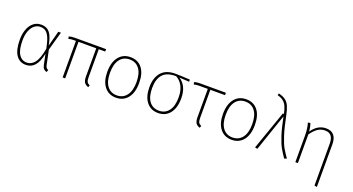

<svg xmlns="http://www.w3.org/2000/svg" viewBox="-56 -1473 4423 2408"><g transform="rotate(20 2155.0 -269.5)"><path d="M435 -316 489 -520H524L454 -270L495 -75Q500 -52 510 -41Q520 -30 535 -26L523 5Q500 -1 484.5 -16.5Q469 -32 462 -63L432 -206Q410 -94 364 -42Q318 10 247 10Q162 10 115.5 -58.5Q69 -127 69 -263Q69 -341 92 -402Q115 -463 158 -497Q201 -531 258 -531Q306 -531 339.5 -511.5Q373 -492 396.5 -445.5Q420 -399 435 -316ZM104 -263Q104 -141 142 -81Q180 -21 248 -21Q309 -21 352.5 -76Q396 -131 421 -268Q403 -359 381 -409.5Q359 -460 330 -480.5Q301 -501 259 -501Q215 -501 180 -473Q145 -445 124.5 -391Q104 -337 104 -263Z M1041 -488V-112Q1041 -71 1052 -52Q1063 -33 1089 -23L1079 5Q1039 -9 1023 -34.5Q1007 -60 1007 -111V-488H770V0H736V-488H713Q686 -488 672 -486.5Q658 -485 639 -479L631 -508Q649 -515 666.5 -517.5Q684 -520 710 -520H1127V-488Z M1662 -262Q1662 -134 1605 -62Q1548 10 1450 10Q1351 10 1294.5 -61.5Q1238 -133 1238 -259Q1238 -387 1295.5 -459Q1353 -531 1451 -531Q1550 -531 1606 -461Q1662 -391 1662 -262ZM1274 -259Q1274 -145 1320.5 -83Q1367 -21 1450 -21Q1532 -21 1579.5 -83Q1627 -145 1627 -262Q1627 -377 1580.5 -438.5Q1534 -500 1451 -500Q1368 -500 1321 -438Q1274 -376 1274 -259Z M2245 -492 2112 -500Q2164 -469 2194 -409Q2224 -349 2224 -262Q2224 -134 2167 -62Q2110 10 2012 10Q1913 10 1856.5 -61.5Q1800 -133 1800 -259Q1800 -384 1862 -456Q1924 -528 2049 -528Q2121 -528 2245 -520ZM2068 -502H2066Q1945 -503 1890.5 -441Q1836 -379 1836 -259Q1836 -145 1882.5 -83Q1929 -21 2012 -21Q2094 -21 2141.5 -83Q2189 -145 2189 -262Q2189 -351 2156.5 -412Q2124 -473 2068 -502Z M2530 -488V-112Q2530 -71 2541 -52Q2552 -33 2578 -23L2567 5Q2527 -8 2511.5 -34Q2496 -60 2496 -111V-488H2388Q2360 -488 2345.5 -486.5Q2331 -485 2313 -479L2304 -508Q2322 -515 2339.5 -517.5Q2357 -520 2383 -520H2726V-488Z M3206 -262Q3206 -134 3149 -62Q3092 10 2994 10Q2895 10 2838.5 -61.5Q2782 -133 2782 -259Q2782 -387 2839.5 -459Q2897 -531 2995 -531Q3094 -531 3150 -461Q3206 -391 3206 -262ZM2818 -259Q2818 -145 2864.5 -83Q2911 -21 2994 -21Q3076 -21 3123.5 -83Q3171 -145 3171 -262Q3171 -377 3124.5 -438.5Q3078 -500 2995 -500Q2912 -500 2865 -438Q2818 -376 2818 -259Z M3535 -509Q3566 -353 3597.5 -258Q3629 -163 3655 -117Q3681 -71 3727 -6L3695 6Q3652 -56 3625 -104Q3598 -152 3567 -245Q3536 -338 3506 -488L3337 6L3304 -2L3486 -520H3501Q3488 -580 3471 -617Q3454 -654 3425 -677.5Q3396 -701 3347 -713L3352 -739Q3411 -726 3446 -699.5Q3481 -673 3500.5 -628.5Q3520 -584 3535 -509Z M4202 -370V200L4168 194V-366Q4168 -501 4059 -501Q4002 -501 3959 -470.5Q3916 -440 3876 -382V0H3842V-354Q3842 -448 3820 -521L3851 -526Q3868 -484 3873 -419Q3949 -531 4061 -531Q4131 -531 4166.5 -489.5Q4202 -448 4202 -370Z"/></g></svg>

Font: FiraGO UltraLight
Style: Regular
Weight: 200
Designer: bBox Type
Foundry: bBox Type GmbH
Version: Version 1.001